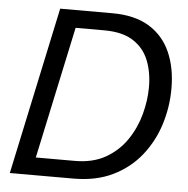

<svg xmlns="http://www.w3.org/2000/svg" viewBox="-51 -753 785 803"><g transform="rotate(5 341.5 -351.5)"><path d="M19.5 0 169.4 -703.1H388.7Q482.4 -703.1 543 -666.3Q603.5 -629.4 632.8 -563.5Q662.1 -497.6 662.1 -410.6Q662.1 -333.5 639.2 -260.3Q616.2 -187 569.6 -128.2Q522.9 -69.3 452.4 -34.7Q381.8 0 286.6 0ZM122.1 -74.2H285.6Q361.3 -74.2 414.8 -104.7Q468.3 -135.3 502.2 -185.1Q536.1 -234.9 552 -293.7Q567.9 -352.5 567.9 -408.7Q567.9 -471.2 547.9 -521Q527.8 -570.8 482.4 -599.9Q437 -628.9 361.3 -628.9H240.7Z"/></g></svg>

Font: Schibsted Grotesk
Style: Italic
Weight: 400
Italic angle: -12°
Designer: Bakken & Baeck AS, Henrik Kongsvoll
Foundry: Schibsted ASA
Version: Version 1.100; ttfautohint (v1.8.4.7-5d5b);gftools[0.9.25]